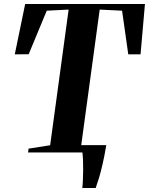

<svg xmlns="http://www.w3.org/2000/svg" viewBox="-20 -763 746 961"><path d="M392 178Q394 161 395 137Q396 113 396.2 87.2Q396.5 61.5 395.5 38.5Q394.5 15.5 392.5 0L360 -36.5H512Q502.5 20 493.2 59.8Q484 99.5 475.5 127.5Q467 155.5 459 178ZM120.5 0 123 -19 231 -36 323.5 -715 214 -709.5 123.5 -491.5 54 -491 106 -743H705.5L683.5 -491H622L591 -709.5L479 -715L386.5 -36L504 -19L501.5 0Z"/></svg>

Font: Merriweather 144pt
Style: Bold Italic
Weight: 700
Italic angle: -7.8°
Version: Version 2.101